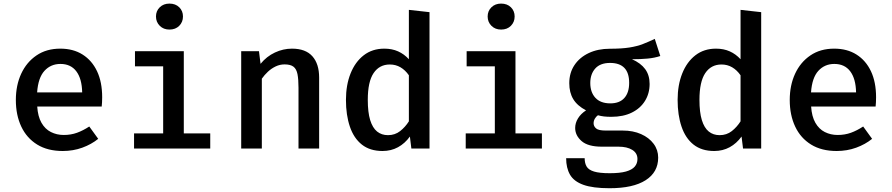

<svg xmlns="http://www.w3.org/2000/svg" viewBox="-20 -806 4840 1042"><path d="M182 -228Q185.5 -174 205 -139.8Q224.5 -105.5 256.2 -89.5Q288 -73.5 326 -73.5Q365 -73.5 398 -85.5Q431 -97.5 464.5 -119.5L513 -52.5Q476 -22.5 426.5 -4.5Q377 13.5 320.5 13.5Q238.5 13.5 181.8 -21.5Q125 -56.5 95.5 -119Q66 -181.5 66 -263.5Q66 -343 95 -405.8Q124 -468.5 178 -505.2Q232 -542 307 -542Q377.5 -542 428.2 -510Q479 -478 506.8 -419.2Q534.5 -360.5 534.5 -278Q534.5 -264.5 533.8 -251.2Q533 -238 532 -228ZM308 -459Q255.5 -459 221.2 -421.5Q187 -384 181.5 -304.5H426Q424.5 -379 394.2 -419Q364 -459 308 -459Z M977.5 -528V-82H1121V0H707.5V-82H865.5V-446H712.5V-528ZM899.5 -786.5Q932.5 -786.5 952.8 -766.5Q973 -746.5 973 -716.5Q973 -686.5 952.8 -666Q932.5 -645.5 899.5 -645.5Q867.5 -645.5 847 -666Q826.5 -686.5 826.5 -716.5Q826.5 -746.5 847 -766.5Q867.5 -786.5 899.5 -786.5Z M1289 0V-528H1385.5L1394 -459.5Q1427 -500 1472 -521Q1517 -542 1564.5 -542Q1638.5 -542 1675.2 -500.8Q1712 -459.5 1712 -385V0H1600V-329.5Q1600 -375.5 1594.5 -403.5Q1589 -431.5 1572.8 -444Q1556.5 -456.5 1524.5 -456.5Q1499 -456.5 1476 -445.5Q1453 -434.5 1434 -416.8Q1415 -399 1401 -379V0Z M2199 -752.5 2311 -740V0H2212.5L2204.5 -65Q2177.5 -27.5 2140 -7Q2102.5 13.5 2056 13.5Q1988 13.5 1944 -21.2Q1900 -56 1878.8 -118.8Q1857.5 -181.5 1857.5 -264Q1857.5 -344.5 1882.5 -407.2Q1907.5 -470 1954 -506Q2000.5 -542 2066 -542Q2107.5 -542 2140.5 -527.2Q2173.5 -512.5 2199 -484.5ZM2095.5 -456Q2039 -456 2007.5 -409.2Q1976 -362.5 1976 -264Q1976 -196.5 1989 -154.2Q2002 -112 2026.5 -92.2Q2051 -72.5 2085.5 -72.5Q2123.5 -72.5 2151.5 -94.5Q2179.5 -116.5 2199 -147.5V-397.5Q2179.5 -425.5 2153.5 -440.8Q2127.5 -456 2095.5 -456Z M2777.5 -528V-82H2921V0H2507.5V-82H2665.5V-446H2512.5V-528ZM2699.5 -786.5Q2732.5 -786.5 2752.8 -766.5Q2773 -746.5 2773 -716.5Q2773 -686.5 2752.8 -666Q2732.5 -645.5 2699.5 -645.5Q2667.5 -645.5 2647 -666Q2626.5 -686.5 2626.5 -716.5Q2626.5 -746.5 2647 -766.5Q2667.5 -786.5 2699.5 -786.5Z M3533.5 -595 3563.5 -502Q3532 -491.5 3494.2 -488Q3456.5 -484.5 3410 -484.5Q3457.5 -463.5 3481.5 -430.8Q3505.5 -398 3505.5 -350.5Q3505.5 -299 3480.5 -258.5Q3455.5 -218 3409 -195Q3362.5 -172 3297.5 -172Q3274.5 -172 3257.8 -174Q3241 -176 3225 -180.5Q3215 -173.5 3208.2 -161.8Q3201.5 -150 3201.5 -137Q3201.5 -121 3214.8 -109.2Q3228 -97.5 3267.5 -97.5H3359.5Q3416 -97.5 3459.2 -78.2Q3502.5 -59 3527.2 -25.8Q3552 7.5 3552 49.5Q3552 128.5 3484 172Q3416 215.5 3288 215.5Q3197.5 215.5 3146 197Q3094.5 178.5 3073.5 142Q3052.5 105.5 3052.5 52.5H3153Q3153 80 3163.8 98Q3174.5 116 3204 125Q3233.5 134 3289 134Q3344.5 134 3377.2 124.8Q3410 115.5 3424.8 98.2Q3439.5 81 3439.5 57Q3439.5 25 3411.5 7.5Q3383.5 -10 3336.5 -10H3246Q3171 -10 3136.2 -40.5Q3101.5 -71 3101.5 -111.5Q3101.5 -138.5 3116.8 -163.5Q3132 -188.5 3160.5 -207Q3113 -232 3091.2 -267.8Q3069.5 -303.5 3069.5 -354.5Q3069.5 -410.5 3097.5 -452.5Q3125.5 -494.5 3175.2 -518Q3225 -541.5 3290 -541.5Q3353.5 -541.5 3396 -548.2Q3438.5 -555 3470.2 -567.5Q3502 -580 3533.5 -595ZM3291 -464.5Q3237.5 -464.5 3210.5 -434.2Q3183.5 -404 3183.5 -355.5Q3183.5 -305.5 3211.2 -275.2Q3239 -245 3292.5 -245Q3342 -245 3368.2 -274Q3394.5 -303 3394.5 -356.5Q3394.5 -410.5 3368.5 -437.5Q3342.5 -464.5 3291 -464.5Z M3999 -752.5 4111 -740V0H4012.5L4004.5 -65Q3977.5 -27.5 3940 -7Q3902.5 13.5 3856 13.5Q3788 13.5 3744 -21.2Q3700 -56 3678.8 -118.8Q3657.5 -181.5 3657.5 -264Q3657.5 -344.5 3682.5 -407.2Q3707.5 -470 3754 -506Q3800.5 -542 3866 -542Q3907.5 -542 3940.5 -527.2Q3973.5 -512.5 3999 -484.5ZM3895.5 -456Q3839 -456 3807.5 -409.2Q3776 -362.5 3776 -264Q3776 -196.5 3789 -154.2Q3802 -112 3826.5 -92.2Q3851 -72.5 3885.5 -72.5Q3923.5 -72.5 3951.5 -94.5Q3979.5 -116.5 3999 -147.5V-397.5Q3979.5 -425.5 3953.5 -440.8Q3927.5 -456 3895.5 -456Z M4382 -228Q4385.5 -174 4405 -139.8Q4424.5 -105.5 4456.2 -89.5Q4488 -73.5 4526 -73.5Q4565 -73.5 4598 -85.5Q4631 -97.5 4664.5 -119.5L4713 -52.5Q4676 -22.5 4626.5 -4.5Q4577 13.5 4520.5 13.5Q4438.5 13.5 4381.8 -21.5Q4325 -56.5 4295.5 -119Q4266 -181.5 4266 -263.5Q4266 -343 4295 -405.8Q4324 -468.5 4378 -505.2Q4432 -542 4507 -542Q4577.5 -542 4628.2 -510Q4679 -478 4706.8 -419.2Q4734.5 -360.5 4734.5 -278Q4734.5 -264.5 4733.8 -251.2Q4733 -238 4732 -228ZM4508 -459Q4455.5 -459 4421.2 -421.5Q4387 -384 4381.5 -304.5H4626Q4624.5 -379 4594.2 -419Q4564 -459 4508 -459Z"/></svg>

Font: Fira Code Light Medium
Style: Regular
Weight: 500
Monospace: yes
Version: Version 5.002